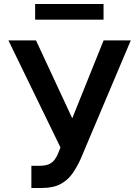

<svg xmlns="http://www.w3.org/2000/svg" viewBox="-20 -929 696 959"><path d="M136.7 9.9V-100.9H178.3Q206.3 -100.9 224.4 -109Q242.5 -117.2 253.7 -132.5Q264.9 -147.7 272.4 -168L282 -192.5L22 -727.3H159.8L340.9 -338.1L497.5 -727.3H633.2L382.5 -134.2Q365.1 -95.9 342.3 -63Q319.6 -30.2 283.2 -10.1Q246.8 9.9 188.6 9.9ZM497.2 -909.1V-830.6H155.5V-909.1Z"/></svg>

Font: InterMG SemiBold
Style: Regular
Weight: 600
Designer: Rasmus Andersson
Foundry: rsms
Version: Version 3.019;December 26, 2023;FontCreator 15.0.0.2955 64-b